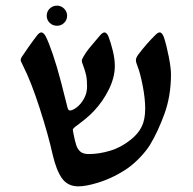

<svg xmlns="http://www.w3.org/2000/svg" viewBox="-20 -641 679 676"><path d="M52.7 -429.2Q52.7 -434.1 56.2 -439.9Q62.5 -449.7 80.1 -474.9Q97.7 -500 110.4 -516.1Q118.7 -526.9 125.5 -526.9Q132.8 -526.9 140.6 -513.7Q151.4 -492.7 166 -449.7Q180.7 -406.7 195.3 -350.6Q205.1 -313 218.3 -259.8Q221.2 -252 226.1 -252Q235.4 -252 250 -262.9Q264.6 -273.9 275.6 -293.5Q286.6 -313 286.6 -336.9Q286.6 -360.4 283.2 -376.2Q279.8 -392.1 271.5 -414.1Q270.5 -416.5 269.3 -419.9Q268.1 -423.3 268.1 -425.8Q268.1 -429.7 269.5 -433.3Q271 -437 273.4 -440.9Q282.2 -456.1 292.2 -468.8Q302.2 -481.4 317.9 -499.5L331.1 -515.1Q336.4 -521.5 340.8 -524.2Q345.2 -526.9 347.7 -526.9Q351.6 -526.9 355.5 -522.9Q359.4 -519 361.8 -512.7Q370.1 -491.2 377.2 -462.2Q384.3 -433.1 384.3 -409.2Q384.3 -368.7 363.3 -326.2Q342.3 -283.7 311 -250.5Q298.3 -236.8 282 -223.4Q265.6 -210 243.2 -193.4Q236.3 -187.5 236.3 -183.6Q236.3 -181.2 238.3 -172.4Q243.7 -143.6 248.8 -128.9Q253.9 -114.3 263.9 -106.4Q273.9 -98.6 292.5 -98.6Q329.1 -98.6 368.2 -110.4Q407.2 -122.1 441.9 -150.4Q467.3 -170.9 479.2 -195.8Q491.2 -220.7 491.2 -258.8Q491.2 -294.4 482.4 -339.4Q473.6 -384.3 463.9 -408.7Q458.5 -421.4 458.5 -429.7Q458.5 -437 466.3 -448.2Q495.6 -486.8 524.4 -515.1Q535.2 -526.9 542 -526.9Q551.3 -526.9 557.6 -508.3Q566.4 -481 574.2 -441.4Q582 -401.9 582 -378.9Q582 -303.2 558.8 -239.7Q535.6 -176.3 507.8 -130.4Q494.1 -108.9 473.4 -87.2Q452.6 -65.4 431.2 -49.8Q409.2 -34.2 381.1 -20.3Q353 -6.3 324.2 2.4Q282.7 15.1 255.9 15.1Q218.3 15.1 198.2 -13.2Q178.2 -41.5 165.5 -96.2Q150.4 -164.6 120.1 -258.8Q89.8 -353 62 -407.7Q60.1 -412.1 56.4 -419.4Q52.7 -426.8 52.7 -429.2ZM180.7 -621.1Q165.5 -621.1 155 -610.8Q144.5 -600.6 144.5 -585.4Q144.5 -570.8 155 -560.5Q165.5 -550.3 180.7 -550.3Q195.3 -550.3 205.8 -560.5Q216.3 -570.8 216.3 -585.4Q216.3 -600.1 205.8 -610.6Q195.3 -621.1 180.7 -621.1Z"/></svg>

Font: David Libre Medium
Style: Regular
Weight: 500
Version: Version 1.000